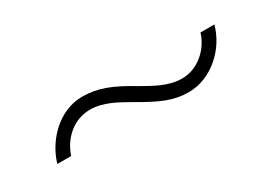

<svg xmlns="http://www.w3.org/2000/svg" viewBox="-18 -544 595 431"><g transform="rotate(-30 280.0 -328.5)"><path d="M57 -281H93C106 -321 140 -350 181 -350C216 -350 246 -332 276 -315C324 -287 354 -273 394 -273C452 -273 504 -320 519 -376H483C471 -337 436 -307 396 -307C361 -307 331 -325 301 -342C253 -371 221 -384 180 -384C124 -384 74 -338 57 -281Z"/></g></svg>

Font: Fixel Display 20240404 ExLight
Style: Italic
Weight: 200
Italic angle: -10°
Designer: AlfaBravo + MacPaw
Foundry: Kyrylo Tkachov, Marchela Mozhyna, Serhii Makarenko, Maria Weinstein, Zakhar Kryvoshyya
Version: Version 1.211;Glyphs 3.2 (3225)